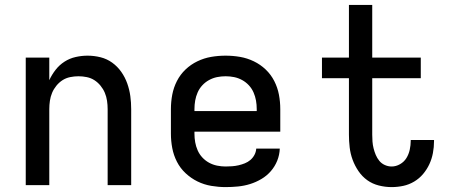

<svg xmlns="http://www.w3.org/2000/svg" viewBox="-20 -755 1840 783"><path d="M85 0V-520H181V-428Q191 -450 206.5 -470Q222 -490 243 -503.5Q264 -517 288.5 -522.5Q313 -528 337 -528Q364 -528 390 -521.5Q416 -515 437.5 -499.5Q459 -484 474.5 -462Q490 -440 499 -414.5Q508 -389 511.5 -363Q515 -337 515 -310V0H419V-310Q419 -327 416.5 -344Q414 -361 407.5 -376.5Q401 -392 390 -405.5Q379 -419 365 -428Q351 -437 334 -440.5Q317 -444 300 -444Q283 -444 266 -440.5Q249 -437 235 -428Q221 -419 210 -405.5Q199 -392 192.5 -376.5Q186 -361 183.5 -344Q181 -327 181 -310V0Z M900 8Q871 8 841.5 3Q812 -2 785.5 -15Q759 -28 737 -48.5Q715 -69 701.5 -95.5Q688 -122 682.5 -151Q677 -180 677 -210V-310Q677 -340 682.5 -369Q688 -398 701.5 -424.5Q715 -451 736.5 -471.5Q758 -492 785 -505Q812 -518 841 -523Q870 -528 900 -528Q930 -528 959 -523Q988 -518 1015 -505Q1042 -492 1063.5 -471.5Q1085 -451 1098.5 -424.5Q1112 -398 1117.5 -369Q1123 -340 1123 -310V-218H773V-210Q773 -192 776 -175Q779 -158 786 -142Q793 -126 805 -113Q817 -100 832.5 -91.5Q848 -83 865.5 -79.5Q883 -76 900 -76Q913 -76 926.5 -77Q940 -78 953 -81Q966 -84 978.5 -89Q991 -94 1001 -102.5Q1011 -111 1017.5 -123Q1024 -135 1025 -149H1121Q1120 -123 1110.5 -99.5Q1101 -76 1084.5 -57Q1068 -38 1046 -25Q1024 -12 1000 -4.5Q976 3 950.5 5.5Q925 8 900 8ZM773 -302H1027V-310Q1027 -328 1024 -345Q1021 -362 1014 -378Q1007 -394 995 -407Q983 -420 967.5 -428.5Q952 -437 935 -440.5Q918 -444 900 -444Q882 -444 865 -440.5Q848 -437 832.5 -428.5Q817 -420 805 -407Q793 -394 786 -378Q779 -362 776 -345Q773 -328 773 -310Z M1577 8Q1551 8 1525 1.5Q1499 -5 1478 -20Q1457 -35 1442 -57Q1427 -79 1418 -103.5Q1409 -128 1406 -154Q1403 -180 1403 -206V-436H1293V-520H1403V-735H1498V-520H1696V-436H1498V-206Q1498 -192 1499 -178Q1500 -164 1503.5 -150Q1507 -136 1512.5 -123Q1518 -110 1527 -99Q1536 -88 1549.5 -82Q1563 -76 1577 -76Q1595 -76 1611.5 -85.5Q1628 -95 1637.5 -110.5Q1647 -126 1651 -144.5Q1655 -163 1655 -181V-184H1750V-179Q1750 -155 1745.5 -131Q1741 -107 1731 -85.5Q1721 -64 1705.5 -45.5Q1690 -27 1669 -14.5Q1648 -2 1624.5 3Q1601 8 1577 8Z"/></svg>

Font: Iosevka Fixed Curly Md Ex
Style: Regular
Weight: 500
Width: 7
Monospace: yes
Designer: Belleve Invis
Foundry: Belleve Invis
Version: Version 30.1.2